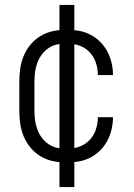

<svg xmlns="http://www.w3.org/2000/svg" viewBox="-20 -648 540 775"><path d="M220 107V-628H280V107ZM247 8Q221 8 194.5 2.5Q168 -3 145 -16.5Q122 -30 104.5 -50.5Q87 -71 76.5 -95.5Q66 -120 62 -146.5Q58 -173 58 -200V-320Q58 -347 62 -373.5Q66 -400 76.5 -424.5Q87 -449 104.5 -469.5Q122 -490 145 -503.5Q168 -517 194.5 -522.5Q221 -528 247 -528Q272 -528 296.5 -524Q321 -520 343 -509Q365 -498 383 -480.5Q401 -463 412.5 -441.5Q424 -420 430 -395.5Q436 -371 436 -346V-345H375V-346Q375 -371 366.5 -396Q358 -421 340 -439Q322 -457 297.5 -465Q273 -473 247 -473Q228 -473 209.5 -468.5Q191 -464 175.5 -453.5Q160 -443 148.5 -427.5Q137 -412 130.5 -394Q124 -376 121.5 -357.5Q119 -339 119 -320V-200Q119 -181 121.5 -162.5Q124 -144 130.5 -126Q137 -108 148.5 -92.5Q160 -77 175.5 -66.5Q191 -56 209.5 -51.5Q228 -47 247 -47Q273 -47 297.5 -55Q322 -63 340 -81Q358 -99 366.5 -124Q375 -149 375 -174V-175H436V-174Q436 -149 430 -124.5Q424 -100 412.5 -78.5Q401 -57 383 -39.5Q365 -22 343 -11Q321 0 296.5 4Q272 8 247 8Z"/></svg>

Font: Iosevka Custom Light
Style: Regular
Weight: 300
Monospace: yes
Designer: Belleve Invis
Foundry: Belleve Invis
Version: Version 27.3.5